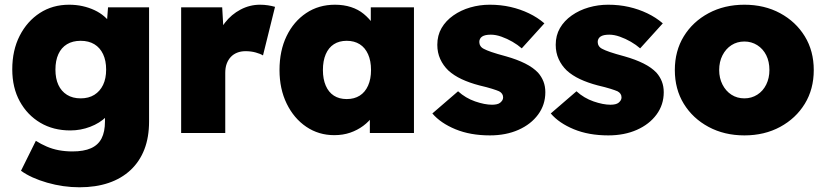

<svg xmlns="http://www.w3.org/2000/svg" viewBox="-20 -564 3501 814"><path d="M69 160 132 33Q154 47 178.5 57.5Q203 68 230 73Q257 78 287 78Q335 78 365.5 64.5Q396 51 410.5 23Q425 -5 425 -49V-133L464 -128Q457 -95 430 -68.5Q403 -42 362.5 -26.5Q322 -11 278 -11Q206 -11 151 -43.5Q96 -76 64 -134Q32 -192 32 -270Q32 -351 63.5 -412.5Q95 -474 149 -509Q203 -544 273 -544Q303 -544 330 -538Q357 -532 380.5 -521Q404 -510 422 -494.5Q440 -479 451.5 -461Q463 -443 467 -423L429 -414L438 -533H612V-49Q612 18 592 69.5Q572 121 533.5 157Q495 193 440.5 211.5Q386 230 317 230Q248 230 180 210.5Q112 191 69 160ZM430 -269Q430 -307 417 -334.5Q404 -362 380 -376.5Q356 -391 322 -391Q288 -391 264 -376.5Q240 -362 227.5 -334.5Q215 -307 215 -269Q215 -231 227.5 -204Q240 -177 264 -162Q288 -147 322 -147Q356 -147 380 -162Q404 -177 417 -204Q430 -231 430 -269Z M748 0V-533H922L932 -358L893 -388Q906 -432 933.5 -467.5Q961 -503 1000 -523.5Q1039 -544 1082 -544Q1100 -544 1116 -541.5Q1132 -539 1146 -535L1095 -329Q1084 -336 1064 -341.5Q1044 -347 1021 -347Q1001 -347 985 -340.5Q969 -334 958 -322Q947 -310 941 -293.5Q935 -277 935 -255V0Z M1165 -267Q1165 -349 1195 -411Q1225 -473 1278 -508.5Q1331 -544 1400 -544Q1437 -544 1468 -534Q1499 -524 1522 -505Q1545 -486 1562 -462Q1579 -438 1590 -410L1552 -412V-533H1735V0H1548V-130L1589 -128Q1580 -99 1562.5 -74Q1545 -49 1520 -30.5Q1495 -12 1464.5 -1.5Q1434 9 1397 9Q1331 9 1278.5 -26.5Q1226 -62 1195.5 -124.5Q1165 -187 1165 -267ZM1553 -267Q1553 -306 1540.5 -334Q1528 -362 1505 -376.5Q1482 -391 1450 -391Q1418 -391 1395.5 -376.5Q1373 -362 1361 -334Q1349 -306 1349 -267Q1349 -229 1361 -201Q1373 -173 1395.5 -158.5Q1418 -144 1450 -144Q1482 -144 1505 -158.5Q1528 -173 1540.5 -201Q1553 -229 1553 -267Z M1813 -83 1922 -177Q1954 -148 1994.5 -134Q2035 -120 2066 -120Q2077 -120 2086 -122Q2095 -124 2100.5 -128.5Q2106 -133 2109.5 -138.5Q2113 -144 2113 -151Q2113 -168 2096 -177Q2087 -181 2066.5 -187.5Q2046 -194 2012 -202Q1970 -213 1937 -228.5Q1904 -244 1881 -265Q1859 -286 1846.5 -313.5Q1834 -341 1834 -374Q1834 -414 1852 -445Q1870 -476 1902 -498.5Q1934 -521 1974 -532.5Q2014 -544 2056 -544Q2103 -544 2144.5 -534.5Q2186 -525 2222.5 -507.5Q2259 -490 2288 -465L2192 -359Q2175 -374 2152.5 -387Q2130 -400 2106 -408.5Q2082 -417 2061 -417Q2048 -417 2039 -415Q2030 -413 2024 -409Q2018 -405 2015 -399Q2012 -393 2012 -386Q2012 -377 2017 -369Q2022 -361 2033 -356Q2042 -351 2063.5 -343.5Q2085 -336 2126 -325Q2172 -312 2206 -295Q2240 -278 2261 -256Q2276 -239 2284 -218.5Q2292 -198 2292 -173Q2292 -120 2261.5 -78.5Q2231 -37 2178 -13.5Q2125 10 2057 10Q1974 10 1911 -16Q1848 -42 1813 -83Z M2315 -83 2424 -177Q2456 -148 2496.5 -134Q2537 -120 2568 -120Q2579 -120 2588 -122Q2597 -124 2602.5 -128.5Q2608 -133 2611.5 -138.5Q2615 -144 2615 -151Q2615 -168 2598 -177Q2589 -181 2568.5 -187.5Q2548 -194 2514 -202Q2472 -213 2439 -228.5Q2406 -244 2383 -265Q2361 -286 2348.5 -313.5Q2336 -341 2336 -374Q2336 -414 2354 -445Q2372 -476 2404 -498.5Q2436 -521 2476 -532.5Q2516 -544 2558 -544Q2605 -544 2646.5 -534.5Q2688 -525 2724.5 -507.5Q2761 -490 2790 -465L2694 -359Q2677 -374 2654.5 -387Q2632 -400 2608 -408.5Q2584 -417 2563 -417Q2550 -417 2541 -415Q2532 -413 2526 -409Q2520 -405 2517 -399Q2514 -393 2514 -386Q2514 -377 2519 -369Q2524 -361 2535 -356Q2544 -351 2565.5 -343.5Q2587 -336 2628 -325Q2674 -312 2708 -295Q2742 -278 2763 -256Q2778 -239 2786 -218.5Q2794 -198 2794 -173Q2794 -120 2763.5 -78.5Q2733 -37 2680 -13.5Q2627 10 2559 10Q2476 10 2413 -16Q2350 -42 2315 -83Z M2841 -267Q2841 -348 2879 -410Q2917 -472 2984 -508Q3051 -544 3136 -544Q3221 -544 3287.5 -508Q3354 -472 3392 -410Q3430 -348 3430 -267Q3430 -186 3392 -124Q3354 -62 3287.5 -26Q3221 10 3136 10Q3051 10 2984 -26Q2917 -62 2879 -124Q2841 -186 2841 -267ZM3242 -267Q3242 -303 3228.5 -330Q3215 -357 3190.5 -372.5Q3166 -388 3136 -388Q3105 -388 3081 -372.5Q3057 -357 3043 -329.5Q3029 -302 3029 -267Q3029 -233 3043 -205.5Q3057 -178 3081 -162.5Q3105 -147 3136 -147Q3166 -147 3190.5 -162.5Q3215 -178 3228.5 -205.5Q3242 -233 3242 -267Z"/></svg>

Font: Mach ExtraBold
Style: Regular
Weight: 800
Version: Version 1.002